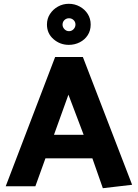

<svg xmlns="http://www.w3.org/2000/svg" viewBox="-20 -980 725 1010"><path d="M420 -271H264L340 -482ZM270 -680 10 0H166L219 -147H466L521 10L675 -8L416 -680ZM342 -960Q311 -960 285 -945.5Q259 -931 243 -906.5Q227 -882 227 -851Q227 -804 261.5 -774Q296 -744 342 -744Q373 -744 399.5 -757.5Q426 -771 441.5 -795Q457 -819 457 -851Q457 -882 441.5 -906.5Q426 -931 399.5 -945.5Q373 -960 342 -960ZM343 -816Q329 -816 319 -826.5Q309 -837 309 -850Q309 -865 319 -874.5Q329 -884 343 -884Q357 -884 367 -874.5Q377 -865 377 -851Q377 -837 367 -826.5Q357 -816 343 -816Z"/></svg>

Font: Catamaran ExtraBold
Style: Regular
Weight: 800
Designer: Pria Ravichandran
Version: Version 2.000